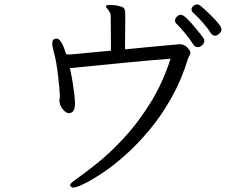

<svg xmlns="http://www.w3.org/2000/svg" viewBox="-20 -779 1040 860"><path d="M924 -631Q914 -648 890.5 -675.5Q867 -703 844 -723Q838 -729 838 -736Q838 -745 845.5 -752Q853 -759 863 -759Q871 -759 878 -753Q882 -750 896.5 -737Q911 -724 928.5 -706.5Q946 -689 959 -673Q972 -657 972 -647Q972 -638 961 -627Q957 -624 952.5 -621.5Q948 -619 943 -619Q933 -619 924 -631ZM476 -705Q476 -718 471 -725Q467 -733 461 -739Q455 -745 455 -750V-752Q457 -757 474 -757Q483 -757 495 -755.5Q507 -754 520 -750Q535 -746 538 -738Q541 -730 541 -714Q541 -707 541 -682Q541 -657 540.5 -628.5Q540 -600 540 -579Q540 -558 540 -558Q600 -564 654.5 -569Q709 -574 745 -577.5Q781 -581 783 -581Q805 -581 819 -566.5Q833 -552 833 -542Q833 -539 832 -536.5Q831 -534 829 -531Q825 -524 822 -516Q793 -421 748 -341Q703 -261 649.5 -197Q596 -133 541.5 -84.5Q487 -36 438.5 -4Q390 28 356 44.5Q322 61 309 61Q300 61 297 56Q294 51 294 50Q294 42 322 23Q361 -4 418 -50Q475 -96 536.5 -162.5Q598 -229 653 -317Q708 -405 744 -516Q706 -513 651.5 -508.5Q597 -504 538.5 -498Q480 -492 427.5 -487Q375 -482 340 -478.5Q305 -475 299 -474H293Q301 -439 306 -406.5Q311 -374 313.5 -350.5Q316 -327 316 -320Q316 -297 311 -286.5Q306 -276 295 -273Q294 -273 293 -272.5Q292 -272 290 -272Q276 -272 263 -287.5Q250 -303 247 -319Q247 -321 246.5 -323Q246 -325 246 -326Q246 -329 246 -331L248 -343Q248 -346 248 -348V-351Q248 -359 246 -382.5Q244 -406 240.5 -436.5Q237 -467 232 -496.5Q227 -526 221 -546Q220 -552 217 -563.5Q214 -575 214 -585Q214 -591 217 -598.5Q220 -606 235 -606Q239 -606 244.5 -602Q250 -598 258 -583.5Q266 -569 276 -537Q280 -536 283.5 -535.5Q287 -535 291 -535H295L477 -552ZM895 -596Q895 -585 885.5 -576.5Q876 -568 865 -568Q853 -568 847 -578Q831 -604 807.5 -632Q784 -660 768 -675Q764 -679 764 -686Q764 -696 772 -704.5Q780 -713 790 -713Q799 -713 815.5 -697.5Q832 -682 849.5 -661Q867 -640 879.5 -624Q892 -608 892 -607Q895 -603 895 -596Z"/></svg>

Font: Klee One SemiBold
Style: Regular
Weight: 600
Designer: Fontworks Inc.
Foundry: Fontworks Inc.
Version: Version 1.00;January 12, 2022;FontCreator 13.0.0.2683 64-bit